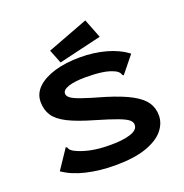

<svg xmlns="http://www.w3.org/2000/svg" viewBox="-145 -948 1040 1088"><g transform="rotate(-20 375.0 -404.0)"><path d="M367 11Q274 11 193.5 -8Q113 -27 59 -65L132 -174L137 -182L145 -177Q147 -169 151.5 -163.5Q156 -158 170 -149Q208 -129 260 -118Q312 -107 376 -107Q452 -106 500 -121Q548 -136 548 -168Q548 -185 532 -198.5Q516 -212 472 -228.5Q428 -245 346 -269Q248 -297 192.5 -325Q137 -353 114 -388Q91 -423 91 -471Q91 -521 128.5 -557Q166 -593 232.5 -613Q299 -633 387 -633Q469 -633 542 -613Q615 -593 667 -553L591 -459L585 -452L578 -458Q576 -465 572 -471Q568 -477 555 -486Q520 -504 476 -510Q432 -516 380 -516Q313 -516 275 -503.5Q237 -491 237 -468Q237 -454 252.5 -441.5Q268 -429 313.5 -413Q359 -397 448 -372Q542 -343 595.5 -313.5Q649 -284 672 -250Q695 -216 695 -171Q695 -122 660 -80.5Q625 -39 552.5 -14Q480 11 367 11ZM274 -643 241 -726 487 -819 532 -704Z"/></g></svg>

Font: Inconsolata ExtraExpanded Black
Style: Regular
Weight: 900
Width: 8
Monospace: yes
Designer: Raph Levien, Cyreal, Brenton Simpson
Foundry: Raph Levien, Cyreal, Google
Version: Version 3.001; ttfautohint (v1.8.2.53-6de2)